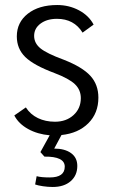

<svg xmlns="http://www.w3.org/2000/svg" viewBox="-20 -530 449 765"><path d="M225 8 196 62Q238 62 263 80Q288 98 288 131Q288 169 261.5 192Q235 215 190 215Q171 215 151 212Q131 209 120 205L126 172Q144 177 178 177Q238 177 238 134Q238 93 157 94L141 76L178 9Q130 5 92 -16Q54 -37 37 -70L83 -102Q101 -74 131 -59.5Q161 -45 199 -45Q244 -45 273 -71.5Q302 -98 302 -139Q302 -172 278.5 -194.5Q255 -217 197 -239Q114 -270 80.5 -303Q47 -336 47 -385Q47 -441 91 -475.5Q135 -510 208 -510Q255 -510 294.5 -489Q334 -468 353 -432L309 -400Q275 -455 207 -455Q167 -455 141.5 -436Q116 -417 116 -387Q116 -358 141 -337.5Q166 -317 234 -292Q308 -263 340 -228Q372 -193 372 -141Q372 -79 332 -39Q292 1 225 8Z"/></svg>

Font: Sarabun Light
Style: Regular
Weight: 300
Designer: Suppakit Chalermlarp | Katatrad Co.,Ltd.
Foundry: Cadson Demak Co.,Ltd.
Version: Version 1.000; ttfautohint (v1.6)